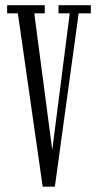

<svg xmlns="http://www.w3.org/2000/svg" viewBox="-20 -720 376 742"><path d="M145 1.5 49 -668.5H7.5V-700H153V-668.5H112.5L184 -125H180L249.5 -668.5H206V-700H331V-668.5H284L192 1.5Z"/></svg>

Font: Imbue Light
Style: Regular
Weight: 300
Designer: Tyler Finck
Foundry: Etcetera Type Company
Version: Version 1.102